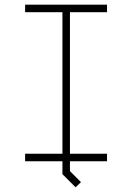

<svg xmlns="http://www.w3.org/2000/svg" viewBox="-20 -687 562 818"><path d="M302 111 246 55V0H87V-32H246V-635H87V-667H436V-635H278V-32H436V0H278V42L325 89Z"/></svg>

Font: Zector
Style: Regular
Weight: 400
Designer: GGBot
Version: 0.72